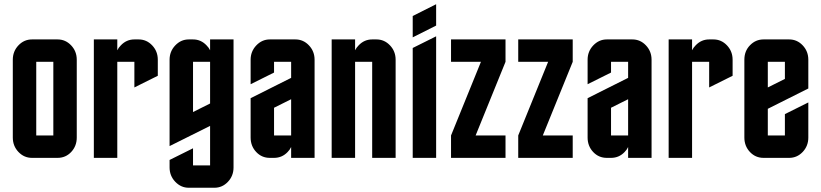

<svg xmlns="http://www.w3.org/2000/svg" viewBox="-20 -740 3849 900"><path d="M339.8 -460V-95.2Q339.8 -55.2 313.5 -27.3Q287.6 0 250 0H129.9Q92.8 0 66.4 -27.8Q40 -55.7 40 -95.2V-460Q40 -499.5 66.4 -527.3Q92.8 -555.2 129.9 -555.2H250Q287.1 -555.2 313.5 -527.3Q339.8 -499.5 339.8 -460ZM230 -105V-450.2H149.9V-105Z M529.8 0H419.9V-555.2H529.8V-504.4Q535.6 -516.6 546.4 -527.3Q572.8 -555.2 609.9 -555.2H629.9Q667 -555.2 693.4 -527.3Q719.7 -499.5 719.7 -460V-384.8L609.9 -330.1V-450.2H529.8Z M884.8 -214.8 964.8 -254.9V-450.2H884.8ZM1074.7 44.9Q1074.7 84.5 1048.3 112.3Q1022 140.1 984.9 140.1H864.7Q828.1 140.1 801.3 111.8Q774.9 84 774.9 44.9V9.8L884.8 -44.9V35.2H964.8V-149.9L774.9 -55.2V-460Q774.9 -499 801.3 -526.9Q828.1 -555.2 864.7 -555.2H884.8Q921.9 -555.2 948.2 -527.3Q959 -516.6 964.8 -504.4V-555.2H1074.7Z M1244.6 0Q1207 0 1181.2 -27.3Q1154.8 -55.2 1154.8 -95.2V-279.8L1344.7 -375V-450.2H1264.6V-399.9L1154.8 -345.2V-460Q1154.8 -499 1181.2 -526.9Q1208 -555.2 1244.6 -555.2H1364.7Q1401.9 -555.2 1428.2 -527.3Q1454.6 -499.5 1454.6 -460V0H1344.7V-50.8Q1338.9 -38.1 1328.1 -27.3Q1302.2 0 1264.6 0ZM1264.6 -234.9V-105H1344.7V-274.9Z M1644.5 0H1534.7V-555.2H1644.5V-504.4Q1650.4 -516.6 1661.1 -527.3Q1687.5 -555.2 1724.6 -555.2H1744.6Q1781.7 -555.2 1808.1 -527.3Q1834.5 -499.5 1834.5 -460V0H1724.6V-450.2H1644.5Z M1914.6 -665 2024.4 -720.2V-620.1L1914.6 -564.9ZM1914.6 0V-515.1L2024.4 -569.8V0Z M2349.6 -555.2V-450.2L2209.5 -105H2349.6V0H2094.2V-105L2234.4 -450.2H2094.2V-555.2Z M2664.6 -555.2V-450.2L2524.4 -105H2664.6V0H2409.2V-105L2549.3 -450.2H2409.2V-555.2Z M2824.2 0Q2786.6 0 2760.7 -27.3Q2734.4 -55.2 2734.4 -95.2V-279.8L2924.3 -375V-450.2H2844.2V-399.9L2734.4 -345.2V-460Q2734.4 -499 2760.7 -526.9Q2787.6 -555.2 2824.2 -555.2H2944.3Q2981.4 -555.2 3007.8 -527.3Q3034.2 -499.5 3034.2 -460V0H2924.3V-50.8Q2918.5 -38.1 2907.7 -27.3Q2881.8 0 2844.2 0ZM2844.2 -234.9V-105H2924.3V-274.9Z M3224.1 0H3114.3V-555.2H3224.1V-504.4Q3230 -516.6 3240.7 -527.3Q3267.1 -555.2 3304.2 -555.2H3324.2Q3361.3 -555.2 3387.7 -527.3Q3414.1 -499.5 3414.1 -460V-384.8L3304.2 -330.1V-450.2H3224.1Z M3469.2 -460Q3469.2 -501 3495.6 -527.8Q3522 -555.2 3559.1 -555.2H3679.2Q3716.3 -555.2 3742.7 -527.3Q3769 -499.5 3769 -460V-325.2L3579.1 -230V-105H3659.2V-205.1L3769 -259.8V-95.2Q3769 -55.7 3742.7 -27.8Q3716.3 0 3679.2 0H3559.1Q3521.5 0 3495.6 -27.3Q3469.2 -55.2 3469.2 -95.2ZM3659.2 -370.1V-450.2H3579.1V-330.1Z"/></svg>

Font: Horta
Style: Regular
Weight: 600
Width: 3
Version: Version 0.11